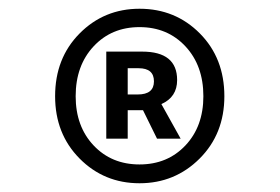

<svg xmlns="http://www.w3.org/2000/svg" viewBox="-20 -734 640 439"><path d="M106 -514Q106 -601 162 -657.5Q218 -714 299 -714Q381 -714 437 -657.5Q493 -601 493 -514Q493 -428 436.5 -371.5Q380 -315 299 -315Q218 -315 162 -371.5Q106 -428 106 -514ZM445 -514Q445 -584 404 -628Q363 -672 299 -672Q235 -672 194 -628Q153 -584 153 -514Q153 -445 194 -401.5Q235 -358 299 -358Q363 -358 404 -401.5Q445 -445 445 -514ZM223 -417V-616H305Q385 -616 385 -551Q385 -512 349 -496L393 -417H339L307 -482H272V-417ZM272 -518H295Q332 -518 332 -548Q332 -578 297 -578H272Z"/></svg>

Font: TypoPRO Source Code Pro
Style: Regular
Weight: 600
Monospace: yes
Designer: Paul D. Hunt, Teo Tuominen
Foundry: Adobe Systems Incorporated
Version: Version 2.010;PS 1.0;hotconv 1.0.84;makeotf.lib2.5.63406